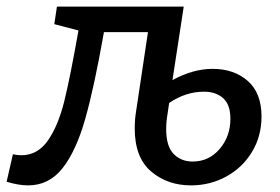

<svg xmlns="http://www.w3.org/2000/svg" viewBox="-61 -550 846 580"><path d="M729 -198Q729 -139 700.5 -91.5Q672 -44 623 -17Q574 10 516 10Q445 10 395.5 -32Q346 -74 346 -162Q346 -189 350 -213L386 -453H253Q224 -288 196.5 -191Q169 -94 128 -42Q87 10 24 10Q-5 10 -41 -1L-22 -84Q-8 -81 3 -81Q53 -81 84 -126Q115 -171 133 -243.5Q151 -316 176 -458L103 -477L111 -530H494L460 -308Q522 -342 581 -342Q646 -342 687.5 -305.5Q729 -269 729 -198ZM635 -191Q635 -234 613 -253.5Q591 -273 555 -273Q500 -273 450 -239L445 -205Q441 -182 441 -160Q441 -108 463.5 -85Q486 -62 521 -62Q570 -62 602.5 -100Q635 -138 635 -191Z"/></svg>

Font: Bitter Pro Medium
Style: Italic
Weight: 500
Italic angle: -9°
Designer: Sol Matas, and Bitter project Authors
Foundry: Sol Matas
Version: Version 1.010